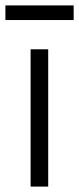

<svg xmlns="http://www.w3.org/2000/svg" viewBox="-53 -689 292 709"><path d="M60 0V-507H125V0ZM-33 -669H219V-615H-33Z"/></svg>

Font: TikTok Sans Light
Style: Regular
Weight: 300
Version: Version 4.000